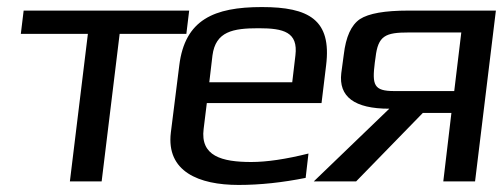

<svg xmlns="http://www.w3.org/2000/svg" viewBox="-20 -514 1425 544"><path d="M508 -418 516 -484H47L39 -418H229L178 0H268L319 -418Z M722 -494C586 -494 504 -458 488 -329L464 -138C451 -28 543 10 656 10C718 10 781 3 846 -10L854 -79C790 -63 736 -55 692 -55C608 -55 547 -72 557 -149L566 -222H891L904 -329C920 -458 855 -494 722 -494ZM713 -434C784 -434 825 -423 817 -357L808 -281H573L582 -357C591 -425 640 -434 713 -434Z M989 0 1178 -194H1259L1236 0H1326L1385 -484H1137C1070 -484 1025 -476 1000 -460C975 -443 960 -410 954 -359L947 -307C939 -240 984 -206 1083 -206L869 0ZM1138 -422H1287L1267 -256H1097C1039 -256 1034 -273 1042 -337L1044 -351C1051 -413 1072 -422 1138 -422Z"/></svg>

Font: Gamestation Display
Style: Italic
Weight: 400
Designer: Jonas Hecksher
Foundry: Jonas Hecksher, Playtypeª, e-types AS
Version: Version 1.003